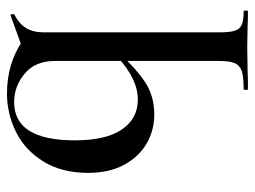

<svg xmlns="http://www.w3.org/2000/svg" viewBox="-108 -330 714 537"><g transform="rotate(-90 248.5 -62.0)"><path d="M33 -172Q33 -246 65 -297.5Q97 -349 148 -374Q199 -399 255 -399Q337 -399 400 -357L346 -265Q346 -320 310.5 -349.5Q275 -379 231 -379Q124 -379 124 -209Q124 -122 154.5 -77.5Q185 -33 238 -33Q296 -33 358 -91L367 -84Q325 -38 286.5 -12.5Q248 13 196 13Q152 13 115 -8.5Q78 -30 55.5 -71.5Q33 -113 33 -172ZM267 263Q302 263 318 257.5Q334 252 340 238Q346 224 346 194V-343L471 -388L473 -389Q476 -389 477 -384Q478 -379 475 -378Q450 -365 438 -345.5Q426 -326 426 -295V194Q426 224 430.5 238Q435 252 447 257.5Q459 263 485 263Q487 263 487 269Q487 275 485 275Q460 275 445 274L386 273L319 274Q300 275 267 275Q265 275 265 269Q265 263 267 263Z"/></g></svg>

Font: Cormorant Garamond SemiBold
Style: Regular
Weight: 600
Designer: Christian Thalmann (Catharsis Fonts)
Foundry: Catharsis Fonts
Version: Version 4.000